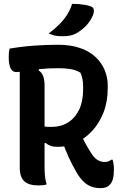

<svg xmlns="http://www.w3.org/2000/svg" viewBox="-20 -951 640 991"><path d="M388 -279Q401 -248 415.5 -220.5Q430 -193 448 -165Q464 -138 481.5 -126.5Q499 -115 519 -115Q532 -115 539.5 -118Q547 -121 555 -127H561Q565 -114 566.5 -101.5Q568 -89 568 -75Q568 -46 562.5 -26.5Q557 -7 547 2Q538 12 526.5 16Q515 20 498 20Q474 20 452.5 12.5Q431 5 412 -13Q393 -31 377 -58Q352 -101 333.5 -141.5Q315 -182 301 -225ZM29 -700Q93 -711 156.5 -715.5Q220 -720 279 -720Q346 -720 395 -702.5Q444 -685 475 -655Q506 -625 521 -587.5Q536 -550 536 -510V-495Q536 -426 514 -370Q492 -314 455 -274.5Q418 -235 372 -214Q326 -193 278 -193Q257 -193 242 -198Q227 -203 216 -213L183 -211V-304Q195 -300 207.5 -298Q220 -296 246 -296Q294 -296 330.5 -318.5Q367 -341 388 -384Q409 -427 409 -490V-504Q409 -526 405.5 -543.5Q402 -561 395 -576Q371 -590 344.5 -594.5Q318 -599 281 -599Q227 -599 182.5 -594Q138 -589 107.5 -584Q77 -579 64 -579Q44 -579 34.5 -599Q25 -619 25 -657Q25 -669 26 -679.5Q27 -690 29 -700ZM221 1Q210 4 200.5 5Q191 6 177 6Q129 6 105.5 -15.5Q82 -37 82 -85Q82 -151 82 -218Q82 -285 82 -351.5Q82 -418 82 -484.5Q82 -551 82 -618H191L179 -588Q196 -577 203 -557.5Q210 -538 210 -509Q210 -441 210 -371.5Q210 -302 210 -231.5Q210 -161 210 -91Q210 -65 212 -43Q214 -21 221 1ZM352 -931Q374 -931 390.5 -929.5Q407 -928 421.5 -925.5Q436 -923 448 -918Q461 -914 463.5 -903Q466 -892 462 -878Q456 -862 447 -847.5Q438 -833 427 -821Q416 -809 402 -798Q388 -787 372 -778Q356 -770 340.5 -767Q325 -764 303 -764Q291 -764 278.5 -765Q266 -766 255 -769.5Q244 -773 231 -778Q262 -801 285.5 -824.5Q309 -848 326 -874.5Q343 -901 352 -931Z"/></svg>

Font: Recursive Casual SemiBold
Style: Regular
Weight: 600
Version: Version 1.047